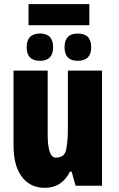

<svg xmlns="http://www.w3.org/2000/svg" viewBox="-20 -892 570 922"><path d="M117 -872V-771H409V-872ZM290 -665Q290 -600 353 -600Q418 -600 418 -665Q418 -731 353 -731Q290 -731 290 -665ZM108 -665Q108 -600 172 -600Q235 -600 235 -665Q235 -731 172 -731Q108 -731 108 -665ZM306 -553V-280Q306 -214 298 -174.5Q290 -135 248 -135Q209 -135 209 -246V-553H45V-193Q45 -96 85 -43Q125 10 195 10Q277 10 316 -68H324L343 0H470V-553Z"/></svg>

Font: Noto Sans Display Condensed Black
Style: Regular
Weight: 900
Width: 3
Designer: Monotype Design team
Foundry: Monotype Imaging Inc.
Version: 1.000